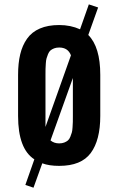

<svg xmlns="http://www.w3.org/2000/svg" viewBox="-20 -748 540 876"><path d="M250 -531.2Q236.8 -531.2 226.8 -527.3Q216.8 -523.4 210.2 -517.8Q203.6 -512.2 199.2 -501.2Q194.8 -490.2 192.4 -481.9Q189.9 -473.6 189 -458Q188 -442.4 187.7 -433.3Q187.5 -424.3 187.5 -406.2V-168.9L303.7 -495.6Q290 -531.2 250 -531.2ZM136.7 -21Q62.5 -68.8 62.5 -218.8V-406.2Q62.5 -460 72.3 -500.5Q82 -541 103.5 -571.5Q125 -602.1 161.9 -617.9Q198.7 -633.8 250 -633.8Q302.2 -633.8 345.2 -614.3L385.3 -728L427.7 -713.9L382.8 -588.4Q437.5 -533.7 437.5 -406.2V-218.8Q437.5 -108.4 394 -49.8Q350.6 8.8 250 8.8Q204.1 8.8 172.9 -2.9L132.8 108.4L95.7 95.7ZM250 -93.8Q263.2 -93.8 273.2 -97.7Q283.2 -101.6 289.8 -107.2Q296.4 -112.8 300.8 -123.8Q305.2 -134.8 307.6 -143.1Q310.1 -151.4 311 -167Q312 -182.6 312.3 -191.7Q312.5 -200.7 312.5 -218.8V-392.1L210.4 -107.4Q226.6 -93.8 250 -93.8Z"/></svg>

Font: Oswald
Style: Stencbab
Weight: 400
Designer: Mathieu Le Lay
Foundry: Mathieu Le Lay
Version: Version 1.000